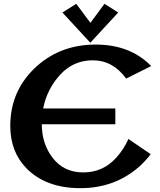

<svg xmlns="http://www.w3.org/2000/svg" viewBox="-20 -982 841 1012"><path d="M381.8 -961.9 456.5 -861.8 530.8 -961.9 603 -916 456.1 -756.8 309.1 -916ZM403.8 9.8Q222.7 9.8 119.6 -94.7Q34.2 -182.1 34.2 -317.9Q34.2 -508.3 175.3 -634.3Q302.2 -747.1 484.4 -747.1Q666.5 -747.1 776.9 -633.8L645 -567.9Q574.7 -664.1 469.2 -664.1Q366.2 -664.1 296.4 -587.4Q227.1 -511.2 207.5 -410.2H587.9V-327.1H200.2Q200.7 -222.7 258.8 -148.4Q317.4 -73.2 418.9 -73.2Q522.5 -73.2 591.8 -149.9Q633.3 -195.3 656.7 -249.5L774.4 -169.4Q748 -134.3 712.9 -103Q584.5 9.8 403.8 9.8Z"/></svg>

Font: Berenika
Style: Bold
Weight: 700
Designer: Wojciech Kalinowski "wmk69" (wmk69@o2.pl)
Foundry: Wojciech Kalinowski "wmk69" (wmk69@o2.pl)
Version: Version 3.1.0; 2021-05-14